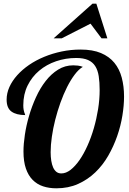

<svg xmlns="http://www.w3.org/2000/svg" viewBox="-20 -1020 705 1046"><path d="M431.2 -655.8Q408.2 -642.1 386.5 -613Q364.7 -584 345.2 -545.2Q325.7 -506.3 309.3 -460.7Q293 -415 281 -367.9Q269 -320.8 262.5 -275.1Q255.9 -229.5 255.9 -190.9Q255.9 -165.5 259.3 -144.3Q262.7 -123 269.5 -107.7Q276.4 -92.3 287.4 -83.7Q298.3 -75.2 314 -75.2Q339.4 -75.2 364.5 -94.7Q389.6 -114.3 413.1 -147.9Q436.5 -181.6 456.5 -226.3Q476.6 -271 491.2 -321.5Q505.9 -372.1 514.4 -425.3Q522.9 -478.5 522.9 -528.8Q522.9 -572.3 517.8 -605.2Q512.7 -638.2 498.5 -660.2Q484.4 -682.1 459.5 -693.1Q434.6 -704.1 395 -704.1Q337.9 -704.1 285.6 -686.3Q233.4 -668.5 193.6 -635Q153.8 -601.6 130.4 -554Q106.9 -506.3 106.9 -446.8Q106.9 -432.1 108.6 -423.1Q110.4 -414.1 112.1 -408.4Q113.8 -402.8 115.5 -399.4Q117.2 -396 117.2 -393.1Q69.3 -393.1 42.7 -412.1Q16.1 -431.2 16.1 -477.1Q16.1 -512.2 31.2 -545.9Q46.4 -579.6 73.7 -610.1Q101.1 -640.6 138.4 -666.3Q175.8 -691.9 220.7 -710.4Q265.6 -729 315.9 -739.5Q366.2 -750 418.9 -750Q484.9 -750 530 -731Q575.2 -711.9 603 -678Q630.9 -644 643.3 -596.9Q655.8 -549.8 655.8 -494.1Q655.8 -445.8 646.7 -389.9Q637.7 -334 618.4 -278.6Q599.1 -223.1 569.6 -171.6Q540 -120.1 499 -80.8Q458 -41.5 405.3 -17.8Q352.5 5.9 287.1 5.9Q247.6 5.9 214.8 -4.9Q182.1 -15.6 158.2 -39.6Q134.3 -63.5 121.1 -101.8Q107.9 -140.1 107.9 -194.8Q107.9 -235.4 115.5 -285.9Q123 -336.4 138.2 -388.4Q153.3 -440.4 176 -490.2Q198.7 -540 228.8 -578.6Q258.8 -617.2 296.4 -640.6Q334 -664.1 378.9 -664.1Q391.6 -664.1 404.3 -662.6Q417 -661.1 431.2 -655.8ZM533.2 -811 473.1 -891.1 315.9 -811H272L483.9 -1000H504.9L564.9 -811Z"/></svg>

Font: Lobster
Style: Regular
Weight: 400
Designer: Pablo Impallari
Foundry: Pablo Impallari
Version: Version 1.007; ttfautohint (v1.1) -l 8 -r 50 -G 50 -x 14 -D 